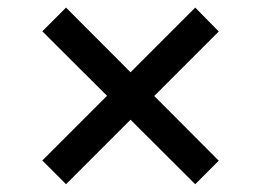

<svg xmlns="http://www.w3.org/2000/svg" viewBox="-20 -586 688 506"><path d="M154 -100.5 91.5 -163 262 -333.5 91.5 -503.5 154 -566 324 -395.5 494.5 -566 556.5 -503 386.5 -333 556.5 -162.5 494.5 -100.5 324 -270.5Z"/></svg>

Font: Geologica Thin Roman Medium
Style: Regular
Weight: 500
Version: Version 1.010;gftools[0.9.28]